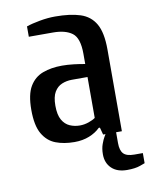

<svg xmlns="http://www.w3.org/2000/svg" viewBox="-78 -568 618 786"><g transform="rotate(-10 231.0 -175.0)"><path d="M195 10Q151 10 117 -3Q83 -16 63 -50.5Q43 -85 43 -150Q43 -214 63 -247.5Q83 -281 118 -294Q153 -307 198 -307Q221 -307 246.5 -304Q272 -301 293 -297V-340Q293 -405 265 -426Q237 -447 185 -447H85V-490Q108 -498 141.5 -504Q175 -510 205 -510Q268 -510 309.5 -496.5Q351 -483 372 -446.5Q393 -410 393 -340V0H315L307 -30H302Q284 -12 256.5 -1Q229 10 195 10ZM228 -53Q247 -53 265.5 -59.5Q284 -66 293 -73V-243H228Q206 -243 186.5 -235Q167 -227 155 -207Q143 -187 143 -150Q143 -112 155 -91Q167 -70 186.5 -61.5Q206 -53 228 -53ZM387 160Q346 160 323 138Q300 116 300 80Q300 56 306.5 38Q313 20 319 10Q325 0 325 0H369V45Q369 76 382 89.5Q395 103 427 103H462V145Q462 145 441.5 152.5Q421 160 387 160Z"/></g></svg>

Font: Cuprum Medium
Style: Regular
Weight: 500
Designer: Jovanny Lemonad
Foundry: Jovanny Lemonad
Version: Version 3.000